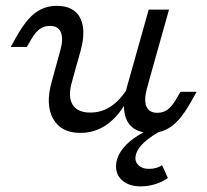

<svg xmlns="http://www.w3.org/2000/svg" viewBox="-20 -446 716 663"><path d="M240.3 -206.5 229 -165.3Q213.7 -113.7 230.2 -85.5Q246.8 -57.3 291.9 -57.3Q331.5 -57.3 364.1 -79.4Q396.8 -101.6 423.4 -146V-107.3Q393.5 -48.4 351.6 -17.7Q309.7 12.9 257.3 12.9Q191.1 12.9 163.7 -35.5Q136.3 -83.9 158.1 -162.1L170.2 -206.5ZM170.2 -206.5 188.7 -273.4Q199.2 -312.1 190.3 -334.3Q181.5 -356.5 152.4 -356.5Q131.5 -356.5 116.5 -345.2Q101.6 -333.9 89.5 -312.9L72.6 -283.9H16.9L36.3 -318.5Q58.1 -357.3 79 -380.6Q100 -404 123.8 -414.9Q147.6 -425.8 175.8 -425.8Q214.5 -425.8 237.5 -407.7Q260.5 -389.5 266.1 -354.4Q271.8 -319.4 258.1 -269.4L240.3 -206.5ZM435.5 -206.5 493.5 -412.9H563.7L505.6 -206.5ZM487.1 -139.5Q476.6 -100.8 485.5 -78.6Q494.4 -56.5 523.4 -56.5Q544.4 -56.5 559.3 -68.1Q574.2 -79.8 586.3 -100L603.2 -129H658.9L639.5 -94.4Q618.5 -56.5 597.2 -32.7Q575.8 -8.9 552.4 2Q529 12.9 500 12.9Q461.3 12.9 438.3 -5.2Q415.3 -23.4 409.7 -58.5Q404 -93.5 417.7 -143.5L435.5 -206.5H505.6ZM466.1 197.6Q427.4 197.6 404 178.6Q380.6 159.7 380.6 128.2Q380.6 102.4 396.8 77.4Q412.9 52.4 443.5 30.6Q474.2 8.9 518.5 -8.9L550 -1.6Q500 23.4 473.8 49.6Q447.6 75.8 447.6 100.8Q447.6 116.1 460.5 126.6Q473.4 137.1 493.5 137.1Q522.6 137.1 539.5 124.2L559.7 168.5Q542.7 181.5 517.3 189.5Q491.9 197.6 466.1 197.6Z"/></svg>

Font: Playfair 5pt SemiExpanded Light
Style: Italic
Weight: 300
Width: 6
Italic angle: -15.6°
Designer: Claus Eggers Sørensen
Foundry: Claus Eggers Sørensen
Version: Version 2.203